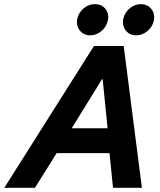

<svg xmlns="http://www.w3.org/2000/svg" viewBox="-78 -894 762 914"><path d="M-57.5 0 369.2 -675H510.8L597.5 0H460L443.3 -165H191.7L88.3 0ZM263.3 -283.3H434.2L410.8 -516.7H407.5ZM570.8 -725.8Q537.5 -725.8 519.6 -750.4Q501.7 -775 510 -808.3Q517.5 -836.7 540.8 -855.4Q564.2 -874.2 591.7 -874.2Q625.8 -874.2 643.8 -849.6Q661.7 -825 653.3 -791.7Q645.8 -763.3 622.1 -744.6Q598.3 -725.8 570.8 -725.8ZM351.7 -725.8Q319.2 -725.8 300.8 -750.4Q282.5 -775 290.8 -808.3Q298.3 -836.7 321.7 -855.4Q345 -874.2 373.3 -874.2Q407.5 -874.2 425.4 -849.6Q443.3 -825 434.2 -791.7Q426.7 -763.3 402.9 -744.6Q379.2 -725.8 351.7 -725.8Z"/></svg>

Font: Funnel Sans
Style: Bold Italic
Weight: 700
Italic angle: -14.036°
Designer: NORD ID, Kristian Moeller
Foundry: Dicotype
Version: Version 1.000